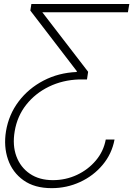

<svg xmlns="http://www.w3.org/2000/svg" viewBox="-20 -748 682 983"><path d="M566.4 -33.7Q552.7 39.6 505.6 95.9Q458.5 152.3 390.1 183.8Q321.8 215.3 244.6 215.3Q156.7 215.3 100.3 175Q43.9 134.8 21 68.4Q-2 2 10.7 -76.2Q24.9 -161.6 75.4 -228.5Q126 -295.4 202.9 -335.4Q279.8 -375.5 372.6 -379.4L373.5 -383.3L135.3 -693.8L140.6 -727.5H642.1L634.8 -685.1H196.8L431.2 -380.4L425.3 -341.3H385.3Q300.3 -338.4 230.2 -304.2Q160.2 -270 114 -211.4Q67.9 -152.8 55.2 -75.7Q43 -3.9 64 52.5Q85 108.9 133.1 141.6Q181.2 174.3 250.5 174.3Q316.4 174.3 373.8 147.5Q431.2 120.6 470.7 73.7Q510.3 26.9 521.5 -33.7Z"/></svg>

Font: Inter Display Extra Light
Style: Italic
Weight: 200
Italic angle: -9.39999°
Designer: Rasmus Andersson
Foundry: rsms
Version: Version 4.000;git-4fc901f